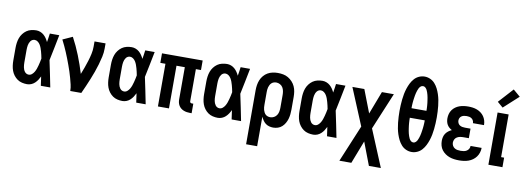

<svg xmlns="http://www.w3.org/2000/svg" viewBox="-71 -1219 5131 1883"><g transform="rotate(10 2494.5 -277.5)"><path d="M208 8Q183 8 157.5 2Q132 -4 111.5 -18.5Q91 -33 75.5 -53.5Q60 -74 51.5 -97.5Q43 -121 39.5 -146.5Q36 -172 36 -197V-323Q36 -348 39.5 -373.5Q43 -399 51.5 -422.5Q60 -446 75.5 -466.5Q91 -487 111.5 -501.5Q132 -516 157.5 -522Q183 -528 208 -528Q228 -528 247.5 -520.5Q267 -513 282.5 -499.5Q298 -486 309.5 -469Q321 -452 330 -433Q334 -455 337 -476.5Q340 -498 343 -520H437Q424 -456 411.5 -391.5Q399 -327 385 -263Q400 -198 412.5 -132Q425 -66 439 0H345Q342 -23 338.5 -45.5Q335 -68 332 -91Q323 -72 311.5 -54.5Q300 -37 284.5 -22.5Q269 -8 249 0Q229 8 208 8ZM208 -87Q226 -87 240 -99Q254 -111 263 -126.5Q272 -142 278 -159Q284 -176 288.5 -193.5Q293 -211 297 -228.5Q301 -246 304 -264Q301 -281 297 -298Q293 -315 288.5 -331.5Q284 -348 278 -364.5Q272 -381 263 -396Q254 -411 239.5 -422Q225 -433 208 -433Q196 -433 185.5 -427.5Q175 -422 168 -412.5Q161 -403 156.5 -392Q152 -381 150 -369.5Q148 -358 147 -346.5Q146 -335 146 -323V-197Q146 -185 147 -173.5Q148 -162 150 -150.5Q152 -139 156.5 -128Q161 -117 168 -107.5Q175 -98 185.5 -92.5Q196 -87 208 -87Z M638 0Q638 -32 630.5 -63.5Q623 -95 614.5 -126Q606 -157 596 -187.5Q586 -218 575 -248Q564 -278 552.5 -308Q541 -338 528.5 -367.5Q516 -397 502.5 -426Q489 -455 474 -484L571 -528Q615 -446 649.5 -359Q684 -272 711 -183Q725 -218 737.5 -252.5Q750 -287 761 -322.5Q772 -358 780 -394.5Q788 -431 788 -468V-520H898V-468Q898 -427 889 -386.5Q880 -346 868.5 -306.5Q857 -267 843 -228Q829 -189 813.5 -151Q798 -113 781.5 -75Q765 -37 748 0Z M1158 8Q1133 8 1107.5 2Q1082 -4 1061.5 -18.5Q1041 -33 1025.5 -53.5Q1010 -74 1001.5 -97.5Q993 -121 989.5 -146.5Q986 -172 986 -197V-323Q986 -348 989.5 -373.5Q993 -399 1001.5 -422.5Q1010 -446 1025.5 -466.5Q1041 -487 1061.5 -501.5Q1082 -516 1107.5 -522Q1133 -528 1158 -528Q1178 -528 1197.5 -520.5Q1217 -513 1232.5 -499.5Q1248 -486 1259.5 -469Q1271 -452 1280 -433Q1284 -455 1287 -476.5Q1290 -498 1293 -520H1387Q1374 -456 1361.5 -391.5Q1349 -327 1335 -263Q1350 -198 1362.5 -132Q1375 -66 1389 0H1295Q1292 -23 1288.5 -45.5Q1285 -68 1282 -91Q1273 -72 1261.5 -54.5Q1250 -37 1234.5 -22.5Q1219 -8 1199 0Q1179 8 1158 8ZM1158 -87Q1176 -87 1190 -99Q1204 -111 1213 -126.5Q1222 -142 1228 -159Q1234 -176 1238.5 -193.5Q1243 -211 1247 -228.5Q1251 -246 1254 -264Q1251 -281 1247 -298Q1243 -315 1238.5 -331.5Q1234 -348 1228 -364.5Q1222 -381 1213 -396Q1204 -411 1189.5 -422Q1175 -433 1158 -433Q1146 -433 1135.5 -427.5Q1125 -422 1118 -412.5Q1111 -403 1106.5 -392Q1102 -381 1100 -369.5Q1098 -358 1097 -346.5Q1096 -335 1096 -323V-197Q1096 -185 1097 -173.5Q1098 -162 1100 -150.5Q1102 -139 1106.5 -128Q1111 -117 1118 -107.5Q1125 -98 1135.5 -92.5Q1146 -87 1158 -87Z M1832 8Q1815 8 1799 5.5Q1783 3 1768 -3Q1753 -9 1740.5 -19Q1728 -29 1719.5 -43Q1711 -57 1707.5 -72.5Q1704 -88 1704 -105V-425H1621V0H1511V-425H1460V-520H1865V-425H1814V-105Q1814 -97 1819 -92Q1824 -87 1832 -87H1848V8Z M2108 8Q2083 8 2057.5 2Q2032 -4 2011.5 -18.5Q1991 -33 1975.5 -53.5Q1960 -74 1951.5 -97.5Q1943 -121 1939.5 -146.5Q1936 -172 1936 -197V-323Q1936 -348 1939.5 -373.5Q1943 -399 1951.5 -422.5Q1960 -446 1975.5 -466.5Q1991 -487 2011.5 -501.5Q2032 -516 2057.5 -522Q2083 -528 2108 -528Q2128 -528 2147.5 -520.5Q2167 -513 2182.5 -499.5Q2198 -486 2209.5 -469Q2221 -452 2230 -433Q2234 -455 2237 -476.5Q2240 -498 2243 -520H2337Q2324 -456 2311.5 -391.5Q2299 -327 2285 -263Q2300 -198 2312.5 -132Q2325 -66 2339 0H2245Q2242 -23 2238.5 -45.5Q2235 -68 2232 -91Q2223 -72 2211.5 -54.5Q2200 -37 2184.5 -22.5Q2169 -8 2149 0Q2129 8 2108 8ZM2108 -87Q2126 -87 2140 -99Q2154 -111 2163 -126.5Q2172 -142 2178 -159Q2184 -176 2188.5 -193.5Q2193 -211 2197 -228.5Q2201 -246 2204 -264Q2201 -281 2197 -298Q2193 -315 2188.5 -331.5Q2184 -348 2178 -364.5Q2172 -381 2163 -396Q2154 -411 2139.5 -422Q2125 -433 2108 -433Q2096 -433 2085.5 -427.5Q2075 -422 2068 -412.5Q2061 -403 2056.5 -392Q2052 -381 2050 -369.5Q2048 -358 2047 -346.5Q2046 -335 2046 -323V-197Q2046 -185 2047 -173.5Q2048 -162 2050 -150.5Q2052 -139 2056.5 -128Q2061 -117 2068 -107.5Q2075 -98 2085.5 -92.5Q2096 -87 2108 -87Z M2427 215V-323Q2427 -349 2431 -375Q2435 -401 2445 -425.5Q2455 -450 2472.5 -470.5Q2490 -491 2512.5 -504Q2535 -517 2561 -522.5Q2587 -528 2613 -528Q2640 -528 2666.5 -523Q2693 -518 2716 -504.5Q2739 -491 2757.5 -471Q2776 -451 2787 -426.5Q2798 -402 2802 -375.5Q2806 -349 2806 -323V-197Q2806 -173 2803.5 -149.5Q2801 -126 2794.5 -103.5Q2788 -81 2776 -60Q2764 -39 2746.5 -23Q2729 -7 2706 0.5Q2683 8 2659 8Q2639 8 2619 2.5Q2599 -3 2583.5 -15Q2568 -27 2556.5 -44Q2545 -61 2537 -79V215ZM2613 -87Q2633 -87 2650.5 -96.5Q2668 -106 2678.5 -122.5Q2689 -139 2692.5 -158.5Q2696 -178 2696 -197V-323Q2696 -342 2692.5 -361.5Q2689 -381 2679 -397.5Q2669 -414 2651 -423.5Q2633 -433 2614 -433Q2601 -433 2589 -429Q2577 -425 2567.5 -416.5Q2558 -408 2552 -396.5Q2546 -385 2542.5 -373Q2539 -361 2538 -348Q2537 -335 2537 -323V-197Q2537 -185 2538 -172Q2539 -159 2542.5 -147Q2546 -135 2552 -123.5Q2558 -112 2567 -103.5Q2576 -95 2588.5 -91Q2601 -87 2613 -87Z M3058 8Q3033 8 3007.5 2Q2982 -4 2961.5 -18.5Q2941 -33 2925.5 -53.5Q2910 -74 2901.5 -97.5Q2893 -121 2889.5 -146.5Q2886 -172 2886 -197V-323Q2886 -348 2889.5 -373.5Q2893 -399 2901.5 -422.5Q2910 -446 2925.5 -466.5Q2941 -487 2961.5 -501.5Q2982 -516 3007.5 -522Q3033 -528 3058 -528Q3078 -528 3097.5 -520.5Q3117 -513 3132.5 -499.5Q3148 -486 3159.5 -469Q3171 -452 3180 -433Q3184 -455 3187 -476.5Q3190 -498 3193 -520H3287Q3274 -456 3261.5 -391.5Q3249 -327 3235 -263Q3250 -198 3262.5 -132Q3275 -66 3289 0H3195Q3192 -23 3188.5 -45.5Q3185 -68 3182 -91Q3173 -72 3161.5 -54.5Q3150 -37 3134.5 -22.5Q3119 -8 3099 0Q3079 8 3058 8ZM3058 -87Q3076 -87 3090 -99Q3104 -111 3113 -126.5Q3122 -142 3128 -159Q3134 -176 3138.5 -193.5Q3143 -211 3147 -228.5Q3151 -246 3154 -264Q3151 -281 3147 -298Q3143 -315 3138.5 -331.5Q3134 -348 3128 -364.5Q3122 -381 3113 -396Q3104 -411 3089.5 -422Q3075 -433 3058 -433Q3046 -433 3035.5 -427.5Q3025 -422 3018 -412.5Q3011 -403 3006.5 -392Q3002 -381 3000 -369.5Q2998 -358 2997 -346.5Q2996 -335 2996 -323V-197Q2996 -185 2997 -173.5Q2998 -162 3000 -150.5Q3002 -139 3006.5 -128Q3011 -117 3018 -107.5Q3025 -98 3035.5 -92.5Q3046 -87 3058 -87Z M3356 215 3509 -152 3356 -520H3475L3563 -292L3650 -520H3769L3616 -153L3769 215H3650L3563 -13L3475 215Z M4038 8Q4009 8 3982 -4Q3955 -16 3935.5 -38Q3916 -60 3903 -86Q3890 -112 3881 -139.5Q3872 -167 3866.5 -195Q3861 -223 3858 -252Q3855 -281 3853.5 -310Q3852 -339 3852 -368Q3852 -396 3853.5 -425Q3855 -454 3858 -483Q3861 -512 3866.5 -540Q3872 -568 3881 -595.5Q3890 -623 3903 -649Q3916 -675 3935.5 -697Q3955 -719 3982 -731Q4009 -743 4038 -743Q4066 -743 4093 -731Q4120 -719 4139.5 -697Q4159 -675 4172 -649Q4185 -623 4194 -595.5Q4203 -568 4208.5 -540Q4214 -512 4217 -483Q4220 -454 4221.5 -425Q4223 -396 4223 -368Q4223 -339 4221.5 -310Q4220 -281 4217 -252Q4214 -223 4208.5 -195Q4203 -167 4194 -139.5Q4185 -112 4172 -86Q4159 -60 4139.5 -38Q4120 -16 4093 -4Q4066 8 4038 8ZM4112 -415Q4112 -428 4111.5 -441Q4111 -454 4110 -467Q4109 -480 4107.5 -493Q4106 -506 4104 -518.5Q4102 -531 4100 -544Q4098 -557 4094.5 -569.5Q4091 -582 4087 -594.5Q4083 -607 4077 -618.5Q4071 -630 4061 -639Q4051 -648 4038 -648Q4024 -648 4014 -639Q4004 -630 3998 -618.5Q3992 -607 3988 -594.5Q3984 -582 3980.5 -569.5Q3977 -557 3975 -544Q3973 -531 3971 -518.5Q3969 -506 3967.5 -493Q3966 -480 3965 -467Q3964 -454 3963.5 -441Q3963 -428 3963 -415ZM4038 -87Q4051 -87 4061 -96Q4071 -105 4077 -116.5Q4083 -128 4087 -140.5Q4091 -153 4094.5 -165.5Q4098 -178 4100 -191Q4102 -204 4104 -216.5Q4106 -229 4107.5 -242Q4109 -255 4110 -268Q4111 -281 4111.5 -294Q4112 -307 4112 -320H3963Q3963 -307 3963.5 -294Q3964 -281 3965 -268Q3966 -255 3967.5 -242Q3969 -229 3971 -216.5Q3973 -204 3975 -191Q3977 -178 3980.5 -165.5Q3984 -153 3988 -140.5Q3992 -128 3998 -116.5Q4004 -105 4014 -96Q4024 -87 4038 -87Z M4510 8Q4486 8 4462 5Q4438 2 4415.5 -6Q4393 -14 4373 -28Q4353 -42 4338.5 -61Q4324 -80 4317.5 -103.5Q4311 -127 4311 -152Q4311 -171 4315.5 -190Q4320 -209 4330.5 -224.5Q4341 -240 4356.5 -252Q4372 -264 4390 -272Q4375 -280 4362.5 -291Q4350 -302 4342 -316Q4334 -330 4330.5 -346Q4327 -362 4327 -379Q4327 -401 4333 -423Q4339 -445 4352 -463Q4365 -481 4383 -494Q4401 -507 4422 -514.5Q4443 -522 4465 -525Q4487 -528 4510 -528Q4532 -528 4554 -525Q4576 -522 4597 -514Q4618 -506 4636 -492.5Q4654 -479 4666.5 -461Q4679 -443 4685.5 -421.5Q4692 -400 4692 -378V-375H4582V-376Q4582 -389 4576 -401Q4570 -413 4559 -420.5Q4548 -428 4535.5 -430.5Q4523 -433 4510 -433Q4497 -433 4484 -430.5Q4471 -428 4460 -421Q4449 -414 4443 -402Q4437 -390 4437 -377Q4437 -363 4443 -350.5Q4449 -338 4460.5 -330.5Q4472 -323 4485.5 -320.5Q4499 -318 4513 -318H4568V-223H4513Q4496 -223 4480 -220Q4464 -217 4450 -208.5Q4436 -200 4428.5 -185Q4421 -170 4421 -153Q4421 -138 4428.5 -123.5Q4436 -109 4449.5 -100.5Q4463 -92 4478.5 -89.5Q4494 -87 4510 -87Q4525 -87 4540.5 -89.5Q4556 -92 4569 -100Q4582 -108 4590 -121.5Q4598 -135 4598 -151H4708V-150Q4708 -127 4700.5 -103.5Q4693 -80 4679 -61Q4665 -42 4645.5 -28Q4626 -14 4603.5 -6Q4581 2 4557.5 5Q4534 8 4510 8Z M4802 0V-520H4912V-95H4942V0ZM4842 -576 4786 -624 4919 -770 4989 -710Z"/></g></svg>

Font: Iosevka QP
Style: Bold
Weight: 700
Designer: Belleve Invis
Foundry: Belleve Invis
Version: Version 20.0.0; ttfautohint (v1.8.4)